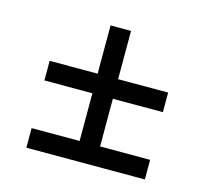

<svg xmlns="http://www.w3.org/2000/svg" viewBox="-75 -604 685 634"><g transform="rotate(15 267.5 -287.0)"><path d="M229 -353V-518H299V-353H470V-286H299V-123H470V-56H65V-123H229V-286H65V-353Z"/></g></svg>

Font: BreeCF
Style: Light
Weight: 300
Designer: Veronika Burian, Jos Scaglione
Foundry: TypeTogether
Version: Version 0.0.2